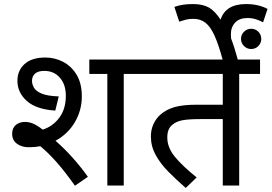

<svg xmlns="http://www.w3.org/2000/svg" viewBox="-20 -916 1341 948"><path d="M122 -189Q87 -189 63.5 -206.5Q40 -224 40 -255Q40 -284 58 -299Q76 -314 104 -314Q122 -314 141.5 -306.5Q161 -299 191 -276Q241 -292 273 -335Q305 -378 305 -443Q305 -499 275.5 -532.5Q246 -566 199 -566Q168 -566 153 -552.5Q138 -539 138 -516Q138 -501 147.5 -483.5Q157 -466 185.5 -454Q214 -442 270 -440L253 -370Q159 -376 112.5 -417.5Q66 -459 66 -517Q66 -568 101.5 -600Q137 -632 204 -632Q251 -632 292 -610.5Q333 -589 358.5 -546.5Q384 -504 384 -440Q384 -371 349.5 -312.5Q315 -254 254 -221Q299 -182 341 -134.5Q383 -87 414 -43L350 1Q299 -71 257.5 -117.5Q216 -164 179 -194Q152 -189 122 -189ZM591 -551V0H510V-551H421V-622H695V-551Z M1161 -551V0H1080V-328H971Q910 -328 879.5 -322Q849 -316 830 -299Q806 -280 806 -237Q806 -188 843 -142.5Q880 -97 951 -40L897 12Q851 -28 811.5 -68Q772 -108 748.5 -151Q725 -194 725 -242Q725 -277 738.5 -305Q752 -333 773 -351Q802 -376 843 -387.5Q884 -399 952 -399H1080V-551H680V-622H1264V-551Z M1081 -615Q1060 -694 1039.5 -739.5Q1019 -785 994 -804Q969 -823 935 -823Q913 -823 896 -818.5Q879 -814 865 -809L841 -882Q880 -896 932 -896Q981 -896 1011 -879Q1041 -862 1069 -819Q1094 -896 1195 -896Q1227 -896 1254 -889.5Q1281 -883 1301 -872L1279 -806Q1262 -815 1243 -821Q1224 -827 1202 -827Q1162 -827 1141 -804.5Q1120 -782 1120 -747Q1120 -736 1121 -726Q1139 -679 1156 -615ZM1220 -674Q1200 -674 1185 -688.5Q1170 -703 1170 -724Q1170 -745 1185 -759.5Q1200 -774 1220 -774Q1241 -774 1255.5 -759.5Q1270 -745 1270 -724Q1270 -703 1255.5 -688.5Q1241 -674 1220 -674Z"/></svg>

Font: Noto Sans Living
Style: Regular
Weight: 400
Designer: Monotype Design Team
Foundry: Monotype Imaging Inc.
Version: Version 2.013; ttfautohint (v1.8.4.7-5d5b)